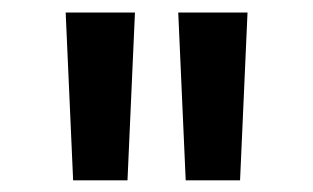

<svg xmlns="http://www.w3.org/2000/svg" viewBox="-20 -748 512 314"><path d="M99.6 -453.1 87.4 -727.5H200.7L188.5 -453.1ZM283.7 -453.1 271.5 -727.5H384.8L372.6 -453.1Z"/></svg>

Font: Inter Cardless Tabular Medium
Style: Regular
Weight: 500
Designer: Rasmus Andersson
Foundry: rsms
Version: Version 4.000;git-4fc901f